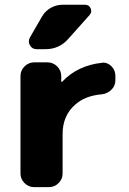

<svg xmlns="http://www.w3.org/2000/svg" viewBox="-20 -810 546 810"><path d="M157.2 -740.2Q170.9 -763.7 194.3 -776.9Q217.8 -790 244.1 -790H338.9Q355.5 -790 362.3 -774.9Q369.1 -759.8 358.4 -747.1L267.6 -645.5Q229.5 -602.5 171.9 -602.5H134.8Q115.2 -602.5 106.4 -619.1Q101.6 -627 101.6 -635.3Q101.6 -643.6 106.4 -652.3ZM66.4 -489.3Q66.4 -512.7 83.5 -529.8Q100.6 -546.9 124 -546.9H180.7Q204.1 -546.9 221.2 -529.8Q238.3 -512.7 238.3 -489.3V-466.8Q238.3 -465.8 240.2 -464.8Q242.2 -463.9 243.2 -465.8Q273.4 -499 318.4 -520.5Q361.3 -540 409.2 -544.9Q412.1 -545.9 415 -545.9Q434.6 -545.9 450.2 -530.3Q466.8 -513.7 466.8 -489.3V-471.7Q466.8 -448.2 450.2 -431.6Q433.6 -415 409.2 -412.1Q338.9 -406.2 296.9 -368.2Q244.1 -322.3 244.1 -244.1V-78.1Q244.1 -54.7 227.1 -37.6Q210 -20.5 186.5 -20.5H124Q100.6 -20.5 83.5 -37.6Q66.4 -54.7 66.4 -78.1Z"/></svg>

Font: Gen Jyuu Gothic Heavy
Style: Bold
Weight: 900
Designer: [Source Han Sans]
Ryoko NISHIZUKA  (kana & ideographs); Paul D. Hunt (Latin, Greek & Cyrillic); Wenlong ZHANG  (bopomofo
Version: Version 1.002.20150607